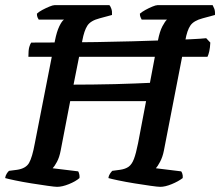

<svg xmlns="http://www.w3.org/2000/svg" viewBox="-30 -724 853 744"><path d="M191 0Q183 0 154.5 -4Q126 -8 91.5 -13.5Q57 -19 28.5 -25Q0 -31 -10 -34Q-9 -43 -4 -51Q1 -59 5 -62L36 -66Q70 -71 82.5 -92.5Q95 -114 105 -169L183 -567Q190 -602 200 -622.5Q210 -643 218 -648H120Q118 -651 115.5 -656.5Q113 -662 113 -671Q120 -678 134 -685.5Q148 -693 161.5 -698.5Q175 -704 181 -704H394Q398 -700 401.5 -690Q405 -680 404 -666L356 -653Q321 -644 308.5 -624.5Q296 -605 289 -567L255 -396Q289 -396 331 -396.5Q373 -397 415 -398Q457 -399 492.5 -400.5Q528 -402 551 -403L582 -567Q589 -603 599.5 -622.5Q610 -642 617 -648H519Q517 -652 514.5 -657.5Q512 -663 512 -671Q520 -678 533.5 -685.5Q547 -693 560.5 -698.5Q574 -704 580 -704H794Q796 -700 800 -691Q804 -682 803 -666L755 -653Q721 -644 708 -625.5Q695 -607 688 -567L605 -140Q600 -115 590 -96.5Q580 -78 574 -72L672 -60Q674 -58 676.5 -51Q679 -44 678 -34Q661 -21 635.5 -10.5Q610 0 591 0Q582 0 553.5 -4Q525 -8 491 -13.5Q457 -19 428.5 -25Q400 -31 390 -34Q391 -43 396 -50.5Q401 -58 405 -62L435 -66Q456 -69 468.5 -78Q481 -87 489 -108Q497 -129 505 -169L536 -332H242L205 -140Q200 -114 190.5 -96.5Q181 -79 174 -72L273 -60Q275 -57 277 -49.5Q279 -42 278 -34Q263 -21 237 -10.5Q211 0 191 0ZM80 -504Q80 -530 83.5 -542Q87 -554 91 -559Q143 -559 208.5 -559.5Q274 -560 345 -561Q416 -562 484 -564Q552 -566 610.5 -568Q669 -570 710.5 -572Q752 -574 769 -576L785 -559Q784 -539 781 -525.5Q778 -512 774 -504Z"/></svg>

Font: Texturina SemiBold
Style: Italic
Weight: 600
Italic angle: -11°
Designer: Guillermo Torres Carreño
Foundry: Omnibus-Type
Version: Version 1.002; ttfautohint (v1.8.3)